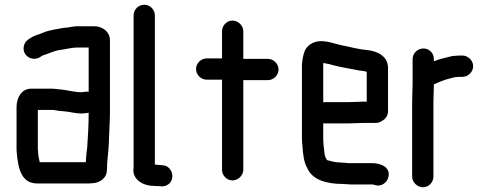

<svg xmlns="http://www.w3.org/2000/svg" viewBox="-20 -726 2071 812"><path d="M323 -336C297 -336 268 -344 243 -347L223 -349C215 -350 207 -351 198 -351H112C71 -351 50 -313 50 -273V-101C50 -94 50 -86 51 -79C57 -15 69 50 138 50H348C355 50 362 50 367 49C402 49 432 27 432 -7C433 -14 433 -21 433 -27C433 -32 433 -37 434 -44C437 -78 440 -102 441 -139C442 -175 445 -216 445 -252V-556C445 -592 413 -615 378 -615H308C294 -615 280 -612 268 -610L248 -608C218 -602 190 -599 165 -589C146 -580 125 -577 109 -565C95 -558 85 -548 81 -532C72 -492 114 -464 149 -484C153 -487 157 -490 162 -492C184 -498 205 -510 230 -514C255 -517 282 -525 308 -525H355V-338C343 -340 335 -336 323 -336ZM141 -86C140 -91 140 -96 140 -101V-261H199C203 -261 207 -261 212 -260L231 -257C238 -256 246 -256 254 -255C278 -253 298 -246 323 -246C336 -246 344 -248 355 -249C355 -202 352 -148 349 -105C347 -88 343 -55 343 -40H148C145 -55 141 -68 141 -86Z M545 -661V-16C537 30 582 60 629 60C636 61 642 61 649 61L661 62C673 63 684 60 694 52C723 27 707 -25 668 -27L635 -30V-661C635 -686 614 -706 590 -706C566 -706 545 -686 545 -661Z M919 -594V-479H854C830 -479 809 -458 809 -434C809 -410 830 -389 854 -389H919V-8C919 16 939 37 963 37C987 37 1009 16 1009 -8V-387H1113C1137 -387 1158 -408 1158 -432C1158 -456 1137 -477 1113 -477H1009V-594C1009 -618 987 -639 963 -639C939 -639 919 -618 919 -594Z M1450 -294H1356C1353 -294 1350 -294 1347 -293V-449C1347 -451 1347 -455 1348 -460C1362 -456 1372 -456 1386 -451C1422 -441 1461 -436 1498 -428L1515 -426C1519 -425 1524 -424 1529 -423H1531V-296H1512C1499 -296 1465 -294 1450 -294ZM1512 -206H1566C1577 -205 1588 -209 1601 -218C1614 -227 1621 -240 1621 -257V-441C1619 -490 1575 -511 1527 -515L1510 -517C1505 -518 1499 -519 1494 -520C1474 -523 1452 -530 1431 -533C1400 -539 1372 -552 1337 -552C1302 -552 1274 -531 1266 -503C1262 -491 1257 -465 1257 -449V-142C1257 -129 1258 -118 1259 -108C1262 -70 1265 -40 1280 -14C1302 35 1360 52 1431 52C1442 52 1451 54 1462 54H1554C1559 54 1563 56 1567 57C1593 65 1617 45 1622 25C1634 -18 1592 -36 1554 -36H1453C1446 -37 1439 -38 1431 -38C1427 -38 1422 -38 1416 -39C1396 -39 1379 -45 1363 -49C1360 -54 1353 -65 1353 -74C1350 -96 1347 -118 1347 -143V-205C1350 -204 1353 -204 1356 -204H1450C1465 -204 1498 -206 1512 -206Z M1725 -476V-374C1725 -349 1723 -318 1723 -293V21C1723 45 1745 66 1769 66C1793 66 1813 45 1813 21V-295C1813 -318 1815 -347 1815 -369C1834 -378 1860 -389 1882 -394C1891 -396 1901 -400 1911 -400C1916 -401 1921 -401 1926 -401H1936C1960 -401 1981 -422 1981 -446C1981 -470 1960 -491 1936 -491H1926C1919 -491 1913 -491 1907 -490C1899 -490 1890 -489 1881 -486C1858 -481 1835 -475 1815 -467V-476C1815 -501 1796 -521 1771 -521C1746 -521 1725 -501 1725 -476Z"/></svg>

Font: Electronic
Style: Blk
Weight: 900
Version: Version 1.011